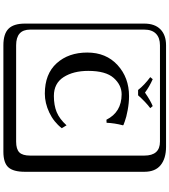

<svg xmlns="http://www.w3.org/2000/svg" viewBox="47 -841 1006 1140"><g transform="rotate(90 550.0 -271.0)"><path d="M514.2 -587.9Q485.4 -625 438 -660.2L450.2 -674.8Q495.1 -654.8 529.8 -628.9Q576.7 -661.1 609.9 -674.8L622.1 -660.2Q585 -632.3 545.9 -587.9ZM550.8 -534.2Q590.8 -534.2 633.8 -526.1Q676.8 -518.1 699.7 -509.3L722.2 -501L724.1 -498Q710.9 -448.2 709 -400.9L690.9 -399.9Q646 -489.7 540 -490.2Q484.9 -490.2 442.9 -443.1Q400.9 -396 400.9 -292Q400.9 -203.1 438 -145.5Q475.1 -87.9 549.8 -87.9Q605 -87.9 645.5 -104.5Q686 -121.1 724.1 -163.1L741.2 -134.8Q704.1 -86.9 647.9 -60.5Q591.8 -34.2 536.1 -34.2Q418.9 -34.2 355.5 -104.5Q292 -174.8 292 -286.1Q292 -397.9 366.5 -466.1Q440.9 -534.2 550.8 -534.2ZM249 -717.8Q204.1 -717.8 179.9 -693.8Q155.8 -669.9 155.8 -625V53.2Q155.8 136.2 249 136.2H820.8Q865.7 136.2 884.8 117.2Q903.8 98.1 903.8 53.2V-625Q903.8 -717.8 820.8 -717.8ZM1000 84Q1000 152.8 973.4 182.4Q946.8 211.9 880.9 211.9H249Q181.2 211.9 150.6 181.4Q120.1 150.9 120.1 84V-625Q120.1 -687 154.1 -720.5Q188 -753.9 249 -753.9H851.1Q920.9 -753.9 960.4 -721.9Q1000 -689.9 1000 -625Z"/></g></svg>

Font: Linux Biolinum Keyboard O
Style: Regular
Weight: 700
Designer: Philipp H. Poll
Foundry: Philipp H. Poll
Version: Version 0.6.1